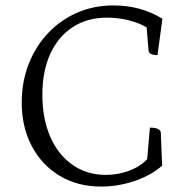

<svg xmlns="http://www.w3.org/2000/svg" viewBox="-20 -675 686 707"><path d="M352 12Q266 12 200 -27.5Q134 -67 97 -137Q60 -207 60 -297Q60 -374 85.5 -439Q111 -504 156.5 -552.5Q202 -601 263.5 -628Q325 -655 397 -655Q499 -655 578 -606L560 -472Q529 -472 527 -489L520 -574Q494 -590 455 -600Q416 -610 374 -610Q301 -610 247.5 -575Q194 -540 165 -476.5Q136 -413 136 -326Q136 -238 165 -171.5Q194 -105 247 -68Q300 -31 369 -31Q415 -31 456 -46.5Q497 -62 522 -89L532 -205Q567 -205 572 -189L577 -65Q536 -29 475.5 -8.5Q415 12 352 12Z"/></svg>

Font: Petrona Light
Style: Regular
Weight: 300
Designer: Ringo R. Seeber
Foundry: Ringo R. Seeber
Version: Version 2.001; ttfautohint (v1.8.3)